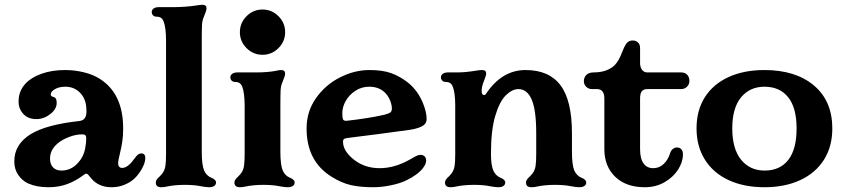

<svg xmlns="http://www.w3.org/2000/svg" viewBox="-20 -776 3534 806"><path d="M98 -6Q74 -17 57 -41Q40 -65 40 -99Q40 -170 109 -213Q175 -253 313 -268Q343 -271 343 -308Q343 -320 341 -336Q335 -370 311.5 -391Q288 -412 254 -412Q229 -412 211 -402Q193 -392 193 -379Q193 -375 195.5 -373Q198 -371 204 -369Q212 -367 215 -361Q218 -355 218 -344Q218 -318 191 -297Q164 -276 133 -276Q98 -276 78 -297.5Q58 -319 58 -350Q58 -394 87 -425Q111 -451 154.5 -466.5Q198 -482 254 -482Q293 -482 332 -472.5Q371 -463 399 -445Q497 -383 497 -237Q497 -206 493.5 -182.5Q490 -159 483 -130Q476 -102 476 -91Q476 -81 480.5 -76Q485 -71 493 -71Q509 -71 527 -89Q533 -95 540 -104.5Q547 -114 552 -120Q562 -132 573 -132Q590 -132 590 -113Q590 -94 577 -70Q564 -46 547 -29Q530 -12 504 -1Q478 10 448 10Q421 10 399.5 0.5Q378 -9 364 -26Q360 -30 356 -35.5Q352 -41 348.5 -44Q345 -47 342 -47Q338 -47 329 -40Q297 -16 261.5 -3Q226 10 183 10Q134 10 98 -6ZM238 -60Q287 -60 319 -107Q332 -126 337 -150.5Q342 -175 342 -195Q342 -204 338.5 -208Q335 -212 325 -212Q299 -212 270 -201Q241 -190 222 -174Q190 -147 190 -110Q190 -87 202.5 -73.5Q215 -60 238 -60Z M634 -10Q634 -16 638 -22Q642 -28 648 -33Q658 -43 663 -50Q672 -63 674.5 -80.5Q677 -98 677 -130V-606Q677 -659 667 -686Q663 -696 656 -701Q649 -706 637 -706Q628 -706 622.5 -711.5Q617 -717 617 -726Q617 -734 624.5 -740Q632 -746 647 -746H705Q757 -746 804 -753Q821 -756 830 -756Q847 -756 847 -741Q847 -732 836 -706Q829 -691 828 -671.5Q827 -652 827 -606V-140Q827 -83 837 -60Q847 -38 867 -30Q887 -22 887 -10Q887 -1 879.5 4.5Q872 10 857 10Q846 10 824 6Q796 0 756 0Q714 0 681 7Q669 10 657 10Q634 10 634 -10Z M964 -10Q964 -16 968 -22Q972 -28 978 -33Q988 -43 993 -50Q1002 -63 1004.5 -80.5Q1007 -98 1007 -130V-332Q1007 -385 997 -412Q993 -422 986 -427Q979 -432 967 -432Q958 -432 952.5 -437.5Q947 -443 947 -452Q947 -460 954.5 -466Q962 -472 977 -472H1055Q1105 -472 1140 -479Q1151 -482 1160 -482Q1177 -482 1177 -467Q1177 -458 1166 -432Q1159 -417 1158 -397.5Q1157 -378 1157 -332V-140Q1157 -83 1167 -60Q1177 -38 1197 -30Q1217 -22 1217 -10Q1217 -1 1209.5 4.5Q1202 10 1187 10Q1176 10 1154 6Q1126 0 1086 0Q1044 0 1011 7Q999 10 987 10Q964 10 964 -10ZM1082 -736Q1121 -736 1149 -708Q1177 -680 1177 -641Q1177 -602 1149 -574Q1121 -546 1082 -546Q1043 -546 1015 -574Q987 -602 987 -641Q987 -680 1015 -708Q1043 -736 1082 -736Z M1372 -34Q1267 -99 1267 -237Q1267 -308 1306.5 -364Q1346 -420 1407 -451Q1468 -482 1531 -482Q1587 -482 1623.5 -468.5Q1660 -455 1693 -429Q1734 -396 1756 -342Q1771 -305 1771 -276Q1771 -260 1758 -250Q1740 -237 1700 -231Q1680 -228 1567 -213L1448 -198Q1430 -196 1425 -193Q1420 -190 1420 -181Q1420 -143 1463 -108Q1509 -70 1574 -70Q1636 -70 1700 -106Q1704 -108 1715 -114.5Q1726 -121 1733 -123.5Q1740 -126 1746 -126Q1756 -126 1762.5 -119.5Q1769 -113 1769 -102Q1769 -88 1756 -71Q1734 -42 1684 -18Q1659 -6 1620.5 2Q1582 10 1546 10Q1495 10 1455 1.5Q1415 -7 1372 -34ZM1436 -269Q1526 -279 1592 -294Q1612 -299 1618.5 -304Q1625 -309 1625 -320Q1625 -335 1618.5 -352Q1612 -369 1600 -383Q1574 -412 1530 -412Q1498 -412 1472 -395Q1446 -378 1431.5 -352.5Q1417 -327 1417 -301Q1417 -282 1420 -275Q1423 -268 1436 -269Z M1848 -10Q1848 -16 1852 -22Q1856 -28 1862 -33Q1872 -43 1877 -50Q1886 -63 1888.5 -80.5Q1891 -98 1891 -130V-332Q1891 -385 1881 -412Q1877 -422 1870 -427Q1863 -432 1851 -432Q1842 -432 1836.5 -437.5Q1831 -443 1831 -452Q1831 -460 1838.5 -466Q1846 -472 1861 -472H1899Q1934 -472 1976 -479Q1993 -482 2004 -482Q2021 -482 2021 -467Q2021 -461 2016.5 -449.5Q2012 -438 2010 -432Q2002 -411 2002 -395Q2002 -377 2012 -377Q2017 -377 2020 -382Q2087 -482 2186 -482Q2285 -482 2333 -418Q2381 -354 2381 -217V-140Q2381 -83 2391 -60Q2401 -38 2421 -30Q2441 -22 2441 -10Q2441 -1 2433.5 4.5Q2426 10 2411 10Q2400 10 2378 6Q2350 0 2310 0Q2268 0 2235 7Q2223 10 2211 10Q2188 10 2188 -10Q2188 -16 2192 -22Q2196 -28 2202 -33Q2212 -43 2217 -50Q2226 -63 2228.5 -80.5Q2231 -98 2231 -130V-217Q2231 -314 2212 -358Q2193 -402 2156 -402Q2130 -402 2103.5 -376Q2077 -350 2059 -289.5Q2041 -229 2041 -130Q2041 -83 2051 -60Q2061 -38 2081 -30Q2101 -22 2101 -10Q2101 -1 2093.5 4.5Q2086 10 2071 10Q2060 10 2038 6Q2010 0 1970 0Q1928 0 1895 7Q1883 10 1871 10Q1848 10 1848 -10Z M2517 -150V-362Q2517 -402 2486 -402H2465Q2451 -402 2441 -411.5Q2431 -421 2431 -435Q2431 -451 2441.5 -461.5Q2452 -472 2472 -472Q2527 -472 2559 -501Q2570 -512 2577.5 -526Q2585 -540 2590 -553Q2595 -566 2597 -570Q2605 -589 2613.5 -597.5Q2622 -606 2636 -606Q2650 -606 2658.5 -597.5Q2667 -589 2667 -575V-512Q2667 -493 2675.5 -482.5Q2684 -472 2697 -472H2839Q2856 -472 2865 -462Q2874 -452 2874 -437Q2874 -422 2864 -412Q2854 -402 2839 -402H2697Q2681 -402 2674 -392.5Q2667 -383 2667 -362V-150Q2667 -110 2681.5 -90Q2696 -70 2722 -70Q2748 -70 2766.5 -88Q2785 -106 2793 -133Q2797 -145 2805 -151Q2813 -157 2822 -157Q2833 -157 2840 -149.5Q2847 -142 2847 -128Q2847 -96 2826.5 -64Q2806 -32 2769.5 -11Q2733 10 2687 10Q2608 10 2562.5 -34Q2517 -78 2517 -150Z M2904 -237Q2904 -313 2939 -368Q2974 -423 3038.5 -452.5Q3103 -482 3189 -482Q3320 -482 3397 -417Q3474 -352 3474 -237Q3474 -161 3439 -105.5Q3404 -50 3339.5 -20Q3275 10 3189 10Q3103 10 3038.5 -20Q2974 -50 2939 -106Q2904 -162 2904 -237ZM3190 -60Q3254 -60 3289 -104.5Q3324 -149 3324 -237Q3324 -324 3288.5 -368Q3253 -412 3189 -412Q3128 -412 3091 -367.5Q3054 -323 3054 -237Q3054 -151 3091 -105.5Q3128 -60 3190 -60Z"/></svg>

Font: Raigarh
Style: Bold
Weight: 700
Designer: jaikishan Patel
Foundry: MagicType
Version: Version 1.000